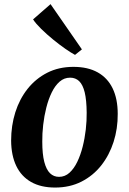

<svg xmlns="http://www.w3.org/2000/svg" viewBox="-20 -872 608 906"><path d="M326.5 -556.5Q394.5 -556.5 441 -530.5Q487.5 -504.5 511.5 -455Q535.5 -405.5 535.5 -334.5Q536 -265 516 -202.5Q496 -140 457.8 -91.5Q419.5 -43 364.5 -15Q309.5 13 240 13Q173 13 126.8 -13.2Q80.5 -39.5 56.8 -89Q33 -138.5 32.5 -208.5Q32.5 -279 52.2 -341.8Q72 -404.5 110.2 -452.8Q148.5 -501 203 -528.8Q257.5 -556.5 326.5 -556.5ZM311 -505.5Q282.5 -505.5 261 -486.5Q239.5 -467.5 224 -435.5Q208.5 -403.5 198.5 -364Q188.5 -324.5 183.8 -282.8Q179 -241 179.5 -203.5Q179.5 -144.5 189 -108Q198.5 -71.5 216 -54.5Q233.5 -37.5 258.5 -37.5Q286.5 -37.5 307.8 -56.8Q329 -76 344.5 -108Q360 -140 370 -179.5Q380 -219 384.8 -260.8Q389.5 -302.5 389 -340.5Q388.5 -399.5 379.8 -435.8Q371 -472 353.8 -488.8Q336.5 -505.5 311 -505.5ZM334 -613Q316 -622.5 288.2 -641.8Q260.5 -661 230.2 -685.8Q200 -710.5 174.5 -735.5Q149 -760.5 136 -780.5L218.5 -852.5L366.5 -639Z"/></svg>

Font: Merriweather 48pt
Style: Bold Italic
Weight: 700
Italic angle: -7.8°
Version: Version 2.101